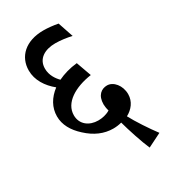

<svg xmlns="http://www.w3.org/2000/svg" viewBox="-179 -719 792 899"><g transform="rotate(-30 217.0 -270.0)"><path d="M360 92 434 55C403 14 362 -48 341 -88C373 -105 398 -135 398 -175C398 -223 366 -260 332 -260C302 -260 274 -240 274 -191C274 -183 276 -167 280 -155C261 -143 237 -138 216 -138C167 -138 128 -167 128 -216C128 -284 201 -327 291 -340L262 -421C222 -417 186 -406 157 -392C140 -409 120 -437 120 -473C120 -527 165 -552 221 -552C251 -552 284 -547 309 -541L281 -624C255 -629 227 -632 203 -632C106 -632 50 -578 50 -503C50 -451 80 -405 122 -371C81 -340 57 -299 57 -251C57 -206 80 -165 120 -129C162 -90 208 -70 258 -70C272 -70 289 -72 303 -76C315 -31 342 52 360 92Z"/></g></svg>

Font: Noto Serif Devanagari Condensed
Style: Regular
Weight: 400
Width: 3
Designer: Universal Thirst, Indian Type Foundry and the Monotype Design Team
Foundry: Monotype Imaging Inc.
Version: Version 2.004